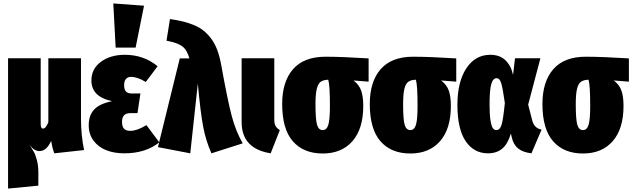

<svg xmlns="http://www.w3.org/2000/svg" viewBox="-20 -873 3679 1117"><path d="M469.2 0 295.9 19Q284.2 -11.7 277.8 -53.2Q250.5 5.9 210 5.9Q178.2 5.9 149.9 -32.2Q168.5 -4.4 177.7 12.2Q187 28.8 195.1 60.3Q203.1 91.8 203.1 130.9V207L26.9 224.1V-534.2H216.8V-151.9Q216.8 -125 230 -125Q247.1 -125 261.2 -162.1V-534.2H451.2V-184.1Q451.2 -84.5 469.2 0Z M639.2 -853 817.9 -839.8 769 -596.2H652.8ZM707 -554.2Q815.4 -554.2 897 -487.8L828.1 -396Q779.8 -425.8 741.7 -425.8Q723.6 -425.8 712.9 -413.6Q702.1 -401.4 702.1 -377.9Q702.1 -353 712.4 -341.1Q722.7 -329.1 747.1 -329.1H796.9L779.8 -214.8H739.7Q712.4 -214.8 701.2 -201.7Q689.9 -188.5 689.9 -164.1Q689.9 -137.7 700.9 -124.8Q711.9 -111.8 738.8 -111.8Q776.9 -111.8 832 -145L906.7 -44.9Q827.6 19 703.1 19Q644.5 19 598.4 1Q552.2 -17.1 524.2 -54.7Q496.1 -92.3 496.1 -144Q496.1 -201.7 527.8 -235.8Q559.6 -270 631.8 -284.2Q568.4 -298.8 540 -329.1Q511.7 -359.4 511.7 -404.8Q511.7 -472.2 566.7 -513.2Q621.6 -554.2 707 -554.2Z M968.8 -762.2Q1012.7 -755.9 1045.2 -747.8Q1077.6 -739.7 1109.9 -726.3Q1142.1 -712.9 1165.5 -693.6Q1189 -674.3 1209.5 -647Q1230 -619.6 1244.1 -581.5Q1258.3 -543.5 1267.1 -494.1Q1304.2 -289.1 1327.9 -199.2Q1351.6 -109.4 1392.1 -39.1L1210 19Q1176.3 -57.1 1160.9 -141.4Q1145.5 -225.6 1130.9 -387.2L1086.9 19L898.9 -17.1L1025.9 -533.2H1082Q1067.9 -583 1040 -603.8Q1012.2 -624.5 948.7 -636.2Z M1575.7 -534.2V-176.8Q1575.7 -153.3 1583 -140.1Q1590.3 -127 1607.9 -116.2L1554.7 19Q1385.7 -7.8 1385.7 -163.1V-534.2Z M2124.5 -533.2V-397.9L2036.6 -404.8Q2068.8 -380.4 2081.1 -346.2Q2093.3 -312 2093.3 -256.8Q2093.3 -123.5 2030.5 -51.8Q1967.8 20 1857.4 20Q1746.1 20 1683.8 -51Q1621.6 -122.1 1621.6 -268.1Q1621.6 -397.9 1684.8 -470.5Q1748 -543 1873.5 -543Q1970.2 -543 2124.5 -533.2ZM1857.4 -116.2Q1880.9 -116.2 1890.1 -147Q1899.4 -177.7 1899.4 -256.8Q1899.4 -377.9 1889.6 -409.2Q1860.4 -408.2 1845.2 -397Q1830.1 -385.7 1822.8 -355.5Q1815.4 -325.2 1815.4 -267.1Q1815.4 -177.7 1824.5 -147Q1833.5 -116.2 1857.4 -116.2Z M2634.3 -533.2V-397.9L2546.4 -404.8Q2578.6 -380.4 2590.8 -346.2Q2603 -312 2603 -256.8Q2603 -123.5 2540.3 -51.8Q2477.5 20 2367.2 20Q2255.9 20 2193.6 -51Q2131.3 -122.1 2131.3 -268.1Q2131.3 -397.9 2194.6 -470.5Q2257.8 -543 2383.3 -543Q2480 -543 2634.3 -533.2ZM2367.2 -116.2Q2390.6 -116.2 2399.9 -147Q2409.2 -177.7 2409.2 -256.8Q2409.2 -377.9 2399.4 -409.2Q2370.1 -408.2 2355 -397Q2339.8 -385.7 2332.5 -355.5Q2325.2 -325.2 2325.2 -267.1Q2325.2 -177.7 2334.2 -147Q2343.3 -116.2 2367.2 -116.2Z M2832 -554.2Q2887.7 -554.2 2920.7 -522.2Q2953.6 -490.2 2964.8 -437L2976.1 -534.2H3124L3052.7 -264.2L3076.2 -172.9Q3088.4 -126 3130.9 -119.1L3071.8 19Q3022 13.2 2994.1 -9.5Q2966.3 -32.2 2957 -75.2L2952.1 -96.2Q2935.1 -37.1 2902.6 -9Q2870.1 19 2818.8 19Q2736.8 19 2689 -51.8Q2641.1 -122.6 2641.1 -263.2Q2641.1 -397 2693.1 -475.6Q2745.1 -554.2 2832 -554.2ZM2869.1 -418Q2848.1 -418 2838.1 -383.8Q2828.1 -349.6 2828.1 -263.2Q2828.1 -205.1 2833.7 -171.4Q2839.4 -137.7 2847.4 -127Q2855.5 -116.2 2868.2 -116.2Q2888.7 -116.2 2898.2 -147.9Q2907.7 -179.7 2917 -273.9Q2904.8 -359.9 2896 -388.9Q2887.2 -418 2869.1 -418Z M3638.7 -533.2V-397.9L3550.8 -404.8Q3583 -380.4 3595.2 -346.2Q3607.4 -312 3607.4 -256.8Q3607.4 -123.5 3544.7 -51.8Q3481.9 20 3371.6 20Q3260.3 20 3198 -51Q3135.7 -122.1 3135.7 -268.1Q3135.7 -397.9 3199 -470.5Q3262.2 -543 3387.7 -543Q3484.4 -543 3638.7 -533.2ZM3371.6 -116.2Q3395 -116.2 3404.3 -147Q3413.6 -177.7 3413.6 -256.8Q3413.6 -377.9 3403.8 -409.2Q3374.5 -408.2 3359.4 -397Q3344.2 -385.7 3336.9 -355.5Q3329.6 -325.2 3329.6 -267.1Q3329.6 -177.7 3338.6 -147Q3347.7 -116.2 3371.6 -116.2Z"/></svg>

Font: Fira Sans Compressed Heavy
Style: Regular
Weight: 900
Width: 1
Designer: Carrois Corporate & Edenspiekermann AG
Foundry: Carrois Corporate GbR & Edenspiekermann AG
Version: Version 4.203;PS 004.203;hotconv 1.0.88;makeotf.lib2.5.64775